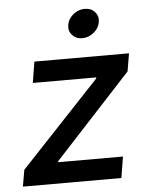

<svg xmlns="http://www.w3.org/2000/svg" viewBox="-53 -798 659 843"><g transform="rotate(-5 276.0 -377.0)"><path d="M13.7 0 26.4 -73.2 375.5 -444.8 376 -449.7H96.7L111.8 -542.5H528.8L515.6 -463.9L177.7 -97.7L176.8 -93.3H462.9L447.8 0ZM330.6 -626.5Q302.7 -626.5 286.1 -645.3Q269.5 -664.1 273.9 -689.9Q278.3 -716.8 301.3 -735.4Q324.2 -753.9 351.6 -753.9Q379.9 -753.9 396.5 -735.4Q413.1 -716.8 408.7 -690.4Q404.3 -664.1 381.3 -645.3Q358.4 -626.5 330.6 -626.5Z"/></g></svg>

Font: Inter 16pt Medium
Style: Italic
Weight: 500
Italic angle: -9.3988°
Version: Version 4.001;git-66647c0bb